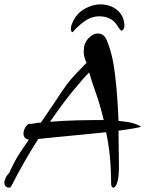

<svg xmlns="http://www.w3.org/2000/svg" viewBox="-40 -813 669 883"><path d="M423 -793Q447 -793 471 -783.5Q495 -774 512 -753.5Q529 -733 532 -702Q533 -688 528.5 -680Q524 -672 518 -672Q516 -672 512 -677Q508 -682 505 -687Q487 -717 465 -727.5Q443 -738 418 -738Q390 -738 367.5 -726.5Q345 -715 318 -690Q308 -682 301.5 -673.5Q295 -665 294 -665Q286 -665 286 -681Q286 -692 292 -706Q311 -751 348.5 -772Q386 -793 423 -793ZM0 50Q-7 50 -13.5 44Q-20 38 -20 27Q-20 19 -15 7Q-10 -5 3 -19Q26 -70 46.5 -102Q67 -134 93 -171Q80 -173 74 -180.5Q68 -188 68 -198Q68 -214 77.5 -228.5Q87 -243 95 -243Q107 -243 120.5 -246Q134 -249 148 -249Q184 -301 206.5 -335Q229 -369 243 -390Q257 -411 267.5 -425Q278 -439 289 -451.5Q300 -464 316 -481Q332 -498 358 -524Q345 -551 345 -577Q345 -613 366 -636Q387 -659 410 -659Q422 -659 432.5 -652.5Q443 -646 450 -630Q478 -566 489.5 -467Q501 -368 505 -257Q580 -251 609 -230Q596 -226 569 -221.5Q542 -217 505 -212Q505 -172 506 -131Q507 -90 507 -50Q507 6 498.5 28Q490 50 482 50Q471 50 471 30Q471 -37 465 -95.5Q459 -154 448 -205Q399 -200 344.5 -194.5Q290 -189 236 -184Q182 -179 136 -174Q104 -124 72.5 -69Q41 -14 12 43Q9 50 0 50ZM190 -253Q249 -258 314 -259.5Q379 -261 437 -261Q420 -332 400.5 -386.5Q381 -441 370 -480Q344 -454 295.5 -395Q247 -336 190 -253Z"/></svg>

Font: Grechen Fuemen
Style: Regular
Weight: 400
Designer: Robert E. Leuschke
Foundry: Robert E. Leuschke
Version: Version 1.010; ttfautohint (v1.8.3)